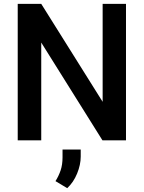

<svg xmlns="http://www.w3.org/2000/svg" viewBox="-20 -731 749 1000"><path d="M636.2 -710.9V0H513.7L194.8 -509.3V0H72.3V-710.9H194.8L514.6 -200.7V-710.9ZM400.4 47.9V84.5Q400.4 127 381.6 172.9Q362.8 218.8 330.1 249L269 212.4Q286.1 185.1 295.9 155.8Q305.7 126.5 305.7 88.9V47.9Z"/></svg>

Font: Vazirmatn UI Medium
Style: Regular
Weight: 500
Designer: Saber Rastikerdar
Foundry: Saber Rastikerdar
Version: Version 33.003